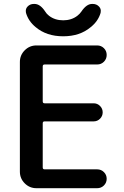

<svg xmlns="http://www.w3.org/2000/svg" viewBox="-20 -987 635 985"><path d="M209 -656.2Q199.2 -656.2 199.2 -646.5V-466.8Q199.2 -457 209 -457H460.9Q479.5 -457 493.2 -443.4Q506.8 -429.7 506.8 -410.6Q506.8 -391.6 493.2 -377.9Q479.5 -364.3 460.9 -364.3H209Q199.2 -364.3 199.2 -354.5V-127.9Q199.2 -118.2 209 -118.2H478.5Q499 -118.2 513.2 -104Q527.3 -89.8 527.3 -69.8Q527.3 -49.8 513.2 -35.6Q499 -21.5 478.5 -21.5H167Q131.8 -21.5 106.9 -46.4Q82 -71.3 82 -106.4V-668.9Q82 -704.1 106.9 -729Q131.8 -753.9 167 -753.9H478.5Q499 -753.9 513.2 -739.7Q527.3 -725.6 527.3 -705.1Q527.3 -684.6 513.2 -670.4Q499 -656.2 478.5 -656.2ZM113.3 -920.9Q112.3 -926.8 112.3 -930.7Q112.3 -943.4 121.1 -953.1Q133.8 -966.8 153.3 -966.8H157.2Q186.5 -966.8 211.9 -927.7Q218.8 -916 231.4 -906.2Q261.7 -882.8 304.2 -882.8Q346.7 -882.8 377 -906.2Q389.6 -916 397.5 -927.7Q423.8 -966.8 452.1 -966.8H456.1Q475.6 -966.8 488.3 -953.1Q497.1 -943.4 497.1 -931.6Q497.1 -926.8 496.1 -920.9Q483.4 -877.9 445.3 -847.7Q389.6 -800.8 304.2 -800.8Q218.8 -800.8 163.1 -847.7Q126 -877.9 113.3 -920.9Z"/></svg>

Font: Gen Jyuu GothicX Medium
Style: Regular
Weight: 500
Designer: Ryoko NISHIZUKA (kana &amp; ideographs); Paul D. Hunt (Latin, Greek &amp; Cyrillic); Wenlong ZHANG (bopomofo); Sandoll C
Version: Version 1.058.20140828